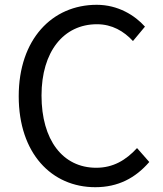

<svg xmlns="http://www.w3.org/2000/svg" viewBox="-20 -767 678 800"><path d="M377 13C472 13 544 -25 602 -92L551 -150C504 -99 451 -68 381 -68C241 -68 153 -184 153 -369C153 -552 245 -666 384 -666C447 -666 496 -637 534 -596L584 -656C542 -703 472 -747 383 -747C197 -747 58 -603 58 -366C58 -128 195 13 377 13Z"/></svg>

Font: DAIFUKU Sans JP
Style: Regular
Weight: 400
Designer: Original font ‘Source Han Sans JP’ : Ryoko NISHIZUKA  (kana, bopomofo & ideographs); Paul D. Hunt (Latin, Greek & Cyrill
Foundry: Daifuku
Version: Version 1.001